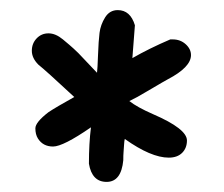

<svg xmlns="http://www.w3.org/2000/svg" viewBox="-20 -739 444 380"><path d="M156 -415Q156 -455 160 -487Q105 -449 85 -449Q65 -449 55 -465Q50 -473 50 -485Q50 -497 76 -517Q91 -527 127 -547Q70 -600 56 -611Q43 -624 43 -638.5Q43 -653 52.5 -663Q62 -673 76 -673Q90 -673 104.5 -661Q119 -649 125.5 -643Q132 -637 135 -634L172 -595Q173 -602 174 -630Q175 -658 177 -674Q179 -690 188 -704.5Q197 -719 213 -719Q238 -719 247 -689L242 -624Q275 -643 317 -661H322Q337 -661 347.5 -651.5Q358 -642 358 -630Q358 -606 312 -582Q307 -579 300.5 -575.5Q294 -572 271.5 -558.5Q249 -545 236 -539Q251 -527 283 -513Q350 -484 350 -461Q350 -446 340.5 -436.5Q331 -427 314 -427Q279 -427 227 -464Q226 -461 225.5 -452Q225 -443 224.5 -437.5Q224 -432 224 -422Q220 -379 191 -379Q162 -379 156 -415Z"/></svg>

Font: Patrick Hand
Style: Regular
Weight: 400
Designer: Patrick Wagesreiter
Foundry: Patrick Wagesreiter
Version: Version 1.003;PS 001.003;hotconv 1.0.70;makeotf.lib2.5.58329